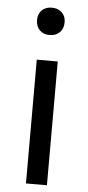

<svg xmlns="http://www.w3.org/2000/svg" viewBox="-55 -807 385 839"><g transform="rotate(5 137.5 -387.5)"><path d="M92 0V-543H184V0ZM138 -655Q111 -655 94.5 -671.5Q78 -688 78 -716Q78 -743 94.5 -759Q111 -775 138 -775Q165 -775 182 -759Q199 -743 199 -716Q199 -688 182 -671.5Q165 -655 138 -655Z"/></g></svg>

Font: Noto Sans JP Thin
Style: Regular
Weight: 400
Version: Version 2.004-H2;hotconv 1.0.118;makeotfexe 2.5.65603